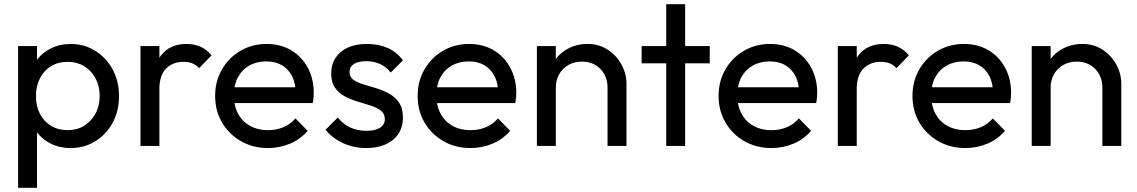

<svg xmlns="http://www.w3.org/2000/svg" viewBox="-20 -694 5408 913"><path d="M316 10Q262 10 218.5 -12.5Q175 -35 149 -75Q123 -115 120 -166V-309Q123 -361 149.5 -400.5Q176 -440 219.5 -462.5Q263 -485 316 -485Q381 -485 433.5 -452Q486 -419 516 -363Q546 -307 546 -237Q546 -167 516 -111Q486 -55 433.5 -22.5Q381 10 316 10ZM66 199V-475H156V-350L139 -235L156 -119V199ZM301 -75Q346 -75 380 -96Q414 -117 434 -153.5Q454 -190 454 -238Q454 -285 434 -322Q414 -359 380 -379.5Q346 -400 302 -400Q257 -400 223 -379.5Q189 -359 170 -322Q151 -285 151 -237Q151 -190 169.5 -153.5Q188 -117 222.5 -96Q257 -75 301 -75Z M648 0V-475H738V0ZM738 -271 704 -286Q704 -377 746 -431Q788 -485 867 -485Q903 -485 932 -472.5Q961 -460 986 -431L927 -370Q912 -386 894 -393Q876 -400 852 -400Q802 -400 770 -368Q738 -336 738 -271Z M1254 10Q1183 10 1126 -22.5Q1069 -55 1036 -111Q1003 -167 1003 -238Q1003 -308 1035.5 -364Q1068 -420 1123.5 -452.5Q1179 -485 1248 -485Q1314 -485 1364.5 -455Q1415 -425 1443.5 -372Q1472 -319 1472 -252Q1472 -242 1471 -230.5Q1470 -219 1467 -204H1066V-279H1419L1386 -250Q1386 -298 1369 -331.5Q1352 -365 1321 -383.5Q1290 -402 1246 -402Q1200 -402 1165 -382Q1130 -362 1111 -326Q1092 -290 1092 -241Q1092 -191 1112 -153.5Q1132 -116 1169 -95.5Q1206 -75 1254 -75Q1294 -75 1327.5 -89Q1361 -103 1385 -131L1443 -72Q1409 -32 1359.5 -11Q1310 10 1254 10Z M1721 10Q1681 10 1645.5 -0.5Q1610 -11 1580 -30.5Q1550 -50 1528 -77L1586 -135Q1612 -103 1646 -87.5Q1680 -72 1722 -72Q1764 -72 1787 -86.5Q1810 -101 1810 -127Q1810 -153 1791.5 -167.5Q1773 -182 1744 -191.5Q1715 -201 1682.5 -210.5Q1650 -220 1621 -235Q1592 -250 1573.5 -276Q1555 -302 1555 -345Q1555 -388 1576 -419.5Q1597 -451 1634.5 -468Q1672 -485 1725 -485Q1781 -485 1824.5 -465.5Q1868 -446 1896 -407L1838 -349Q1818 -375 1788.5 -389Q1759 -403 1722 -403Q1683 -403 1662.5 -389.5Q1642 -376 1642 -352Q1642 -328 1660 -315Q1678 -302 1707.5 -293Q1737 -284 1769 -274.5Q1801 -265 1830 -249Q1859 -233 1877.5 -206Q1896 -179 1896 -135Q1896 -68 1848.5 -29Q1801 10 1721 10Z M2217 10Q2146 10 2089 -22.5Q2032 -55 1999 -111Q1966 -167 1966 -238Q1966 -308 1998.5 -364Q2031 -420 2086.5 -452.5Q2142 -485 2211 -485Q2277 -485 2327.5 -455Q2378 -425 2406.5 -372Q2435 -319 2435 -252Q2435 -242 2434 -230.5Q2433 -219 2430 -204H2029V-279H2382L2349 -250Q2349 -298 2332 -331.5Q2315 -365 2284 -383.5Q2253 -402 2209 -402Q2163 -402 2128 -382Q2093 -362 2074 -326Q2055 -290 2055 -241Q2055 -191 2075 -153.5Q2095 -116 2132 -95.5Q2169 -75 2217 -75Q2257 -75 2290.5 -89Q2324 -103 2348 -131L2406 -72Q2372 -32 2322.5 -11Q2273 10 2217 10Z M2869 0V-277Q2869 -331 2835 -366Q2801 -401 2747 -401Q2711 -401 2683 -385Q2655 -369 2639 -341Q2623 -313 2623 -277L2586 -298Q2586 -352 2610 -394Q2634 -436 2677 -460.5Q2720 -485 2774 -485Q2828 -485 2869.5 -458Q2911 -431 2935 -387.5Q2959 -344 2959 -295V0ZM2533 0V-475H2623V0Z M3148 0V-674H3238V0ZM3031 -393V-475H3355V-393Z M3648 10Q3577 10 3520 -22.5Q3463 -55 3430 -111Q3397 -167 3397 -238Q3397 -308 3429.5 -364Q3462 -420 3517.5 -452.5Q3573 -485 3642 -485Q3708 -485 3758.5 -455Q3809 -425 3837.5 -372Q3866 -319 3866 -252Q3866 -242 3865 -230.5Q3864 -219 3861 -204H3460V-279H3813L3780 -250Q3780 -298 3763 -331.5Q3746 -365 3715 -383.5Q3684 -402 3640 -402Q3594 -402 3559 -382Q3524 -362 3505 -326Q3486 -290 3486 -241Q3486 -191 3506 -153.5Q3526 -116 3563 -95.5Q3600 -75 3648 -75Q3688 -75 3721.5 -89Q3755 -103 3779 -131L3837 -72Q3803 -32 3753.5 -11Q3704 10 3648 10Z M3964 0V-475H4054V0ZM4054 -271 4020 -286Q4020 -377 4062 -431Q4104 -485 4183 -485Q4219 -485 4248 -472.5Q4277 -460 4302 -431L4243 -370Q4228 -386 4210 -393Q4192 -400 4168 -400Q4118 -400 4086 -368Q4054 -336 4054 -271Z M4570 10Q4499 10 4442 -22.5Q4385 -55 4352 -111Q4319 -167 4319 -238Q4319 -308 4351.5 -364Q4384 -420 4439.5 -452.5Q4495 -485 4564 -485Q4630 -485 4680.5 -455Q4731 -425 4759.5 -372Q4788 -319 4788 -252Q4788 -242 4787 -230.5Q4786 -219 4783 -204H4382V-279H4735L4702 -250Q4702 -298 4685 -331.5Q4668 -365 4637 -383.5Q4606 -402 4562 -402Q4516 -402 4481 -382Q4446 -362 4427 -326Q4408 -290 4408 -241Q4408 -191 4428 -153.5Q4448 -116 4485 -95.5Q4522 -75 4570 -75Q4610 -75 4643.5 -89Q4677 -103 4701 -131L4759 -72Q4725 -32 4675.5 -11Q4626 10 4570 10Z M5222 0V-277Q5222 -331 5188 -366Q5154 -401 5100 -401Q5064 -401 5036 -385Q5008 -369 4992 -341Q4976 -313 4976 -277L4939 -298Q4939 -352 4963 -394Q4987 -436 5030 -460.5Q5073 -485 5127 -485Q5181 -485 5222.5 -458Q5264 -431 5288 -387.5Q5312 -344 5312 -295V0ZM4886 0V-475H4976V0Z"/></svg>

Font: Outfit Thin
Style: Regular
Weight: 400
Version: Version 1.100;gftools[0.9.27]